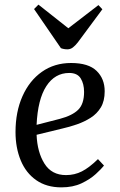

<svg xmlns="http://www.w3.org/2000/svg" viewBox="-20 -795 516 829"><path d="M287 -523Q362 -523 397 -489Q432 -455 432 -401Q432 -359 415.5 -331.5Q399 -304 371.5 -286.5Q344 -269 312 -258Q280 -247 249 -240L138 -213Q141 -138 172 -88.5Q203 -39 265 -39Q302 -39 333.5 -55Q365 -71 403 -108L429 -80Q418 -66 393.5 -43.5Q369 -21 332 -3.5Q295 14 245 14Q181 14 136.5 -17Q92 -48 69.5 -102.5Q47 -157 47 -225Q47 -312 77 -379.5Q107 -447 161 -485Q215 -523 287 -523ZM343 -398Q343 -433 328.5 -456.5Q314 -480 279 -480Q217 -480 180 -423Q143 -366 138 -256L239 -282Q292 -296 317.5 -321Q343 -346 343 -398ZM127 -756 146 -775 275 -673 405 -773 422 -755 316 -612Q305 -598 294.5 -590Q284 -582 271 -582Q256 -582 243 -587Z"/></svg>

Font: Literata 36pt
Style: Italic
Weight: 400
Italic angle: -2°
Designer: Latin by Veronika Burian and Jose Scaglione. Greek by Irene Vlachou. Cyrillic by Vera Evstafieva
Foundry: TypeTogether
Version: Version 3.002